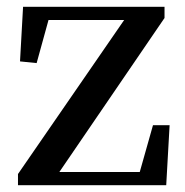

<svg xmlns="http://www.w3.org/2000/svg" viewBox="-20 -546 546 566"><path d="M480 -177 470 0H33V-33L346 -487H123L88 -360L39 -365L48 -526H465V-493L155 -39H392L431 -177Z"/></svg>

Font: `n[OS CN SemiBold
Style: <[WOS[P|ûg*[NI>           
Weight: 600
Designer: Ryoko NISHIZUKA ¬âXZm¬º[P (kana & ideographs); Frank Grie√ühammer (Latin, Greek & Cyrillic); Wenlong ZHANG _ e¬á¬ü¬ô (b
Foundry: Adobe Systems Incorporated
Version: Version 1.00 April 7, 2017, initial release